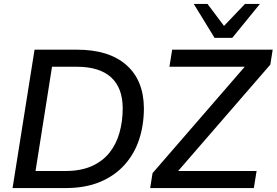

<svg xmlns="http://www.w3.org/2000/svg" viewBox="-20 -958 1409 978"><path d="M44 0 156 -705H371Q535 -705 623.5 -627Q712 -549 713 -407Q713 -322 689 -248.5Q665 -175 615 -119Q565 -63 490 -31.5Q415 0 312 0ZM161 -87H314Q391 -87 446.5 -111.5Q502 -136 537 -179.5Q572 -223 588.5 -281.5Q605 -340 605 -406Q605 -510 546 -564Q487 -618 371 -618H245ZM745 0 757 -76 1257 -653 1259 -618H843L857 -705H1369L1357 -629L857 -52L855 -87H1287L1273 0ZM1073 -765 967 -938H1037L1121 -826L1228 -938H1304L1163 -765Z"/></svg>

Font: Nunito Sans 12pt ExtraLight 12pt SemiBold
Style: Italic
Weight: 600
Italic angle: -9°
Version: Version 3.101;gftools[0.9.27]